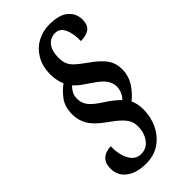

<svg xmlns="http://www.w3.org/2000/svg" viewBox="-269 -825 1006 1006"><g transform="rotate(-45 233.5 -322.5)"><path d="M169 115Q99 115 58.5 84Q18 53 18 1Q18 -33 32 -50.5Q46 -68 65.5 -74.5Q85 -81 102 -81Q100 -21 122.5 20Q145 61 186 61Q227 61 252 27.5Q277 -6 277 -54Q277 -77 268.5 -95.5Q260 -114 238.5 -135Q217 -156 177 -184Q119 -225 98 -262Q77 -299 77 -340Q77 -397 103 -432Q129 -467 160 -489Q154 -503 149 -523.5Q144 -544 144 -571Q144 -631 169.5 -673.5Q195 -716 236 -738Q277 -760 325 -760Q399 -760 433 -730Q467 -700 467 -656Q467 -613 443 -597Q419 -581 381 -581Q383 -634 366.5 -670.5Q350 -707 315 -707Q280 -707 258 -680Q236 -653 236 -601Q236 -574 244.5 -554.5Q253 -535 273 -517Q293 -499 327 -475Q383 -436 406.5 -402.5Q430 -369 430 -325Q430 -276 404.5 -236Q379 -196 345 -170Q351 -158 355.5 -139Q360 -120 360 -97Q360 -40 336.5 8.5Q313 57 270.5 86Q228 115 169 115ZM316 -209Q346 -239 346 -282Q346 -305 330.5 -329Q315 -353 269 -384Q244 -401 222.5 -416Q201 -431 184 -450Q171 -437 162 -421Q153 -405 153 -381Q153 -350 171.5 -325.5Q190 -301 239 -270Q261 -256 282 -239.5Q303 -223 316 -209Z"/></g></svg>

Font: Noto Serif ExtraCondensed
Style: Bold Italic
Weight: 700
Width: 2
Italic angle: -12°
Designer: Monotype Design Team
Foundry: Monotype Imaging Inc.
Version: Version 2.013; ttfautohint (v1.8.4.7-5d5b)